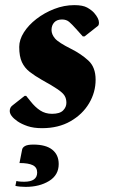

<svg xmlns="http://www.w3.org/2000/svg" viewBox="-20 -490 439 749"><path d="M144 10Q111 10 87.5 2Q64 -6 48 -17Q18 -38 18 -57Q18 -71 29 -79L76 -116H82L99 -95Q117 -72 137 -59Q157 -46 183 -46Q213 -46 226 -59Q239 -72 239 -89Q239 -105 232 -116.5Q225 -128 204.5 -142Q184 -156 144 -178Q116 -194 96 -209.5Q76 -225 65.5 -247.5Q55 -270 55 -307Q55 -335 73 -363.5Q91 -392 122 -416Q153 -440 191.5 -455Q230 -470 270 -470Q303 -470 320 -460.5Q337 -451 347 -440Q366 -418 366 -402Q366 -392 362 -389L310 -348H303L277 -377Q261 -395 250 -404.5Q239 -414 222 -414Q202 -414 191.5 -402.5Q181 -391 181 -373Q181 -356 194.5 -340Q208 -324 258 -299Q296 -280 324.5 -254Q353 -228 353 -179Q353 -130 327.5 -87Q302 -44 255 -17Q208 10 144 10ZM80 239Q70 239 58.5 238Q47 237 40 235L44 216Q51 218 60 218.5Q69 219 74 219Q125 219 125 183Q125 163 108 154.5Q91 146 56 146L66 95Q67 86 77 80Q87 74 110 74Q159 74 184 94Q209 114 209 150Q209 193 171.5 216Q134 239 80 239Z"/></svg>

Font: Spectral ExtraBold
Style: Italic
Weight: 800
Italic angle: -10°
Designer: Jean-Baptiste Levee
Foundry: Production Type
Version: Version 2.001